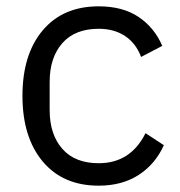

<svg xmlns="http://www.w3.org/2000/svg" viewBox="-20 -574 568 607"><path d="M51 -271Q51 -402 115 -478Q179 -554 292 -554Q368 -554 418 -520.5Q468 -487 493 -429L426 -394Q410 -437 375.5 -460Q341 -483 292 -483Q217 -483 177 -437.5Q137 -392 137 -315V-226Q137 -149 177 -103.5Q217 -58 292 -58Q393 -58 440 -153L498 -115Q471 -55 418.5 -21Q366 13 292 13Q179 13 115 -63.5Q51 -140 51 -271Z"/></svg>

Font: IBM Plex Sans SC
Style: Regular
Weight: 400
Designer: Mike Abbink; Paul van der Laan; Pieter van Rosmalen; Eunyou Noh; Wujin Sim; Chorong Kim; Dohee Lee; Yejin We; Jinhee Kim
Foundry: Sandoll Inc.
Version: Version 1.000